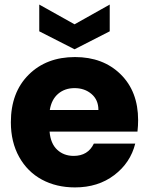

<svg xmlns="http://www.w3.org/2000/svg" viewBox="-20 -817 656 845"><path d="M308.1 -429.2Q265.1 -429.2 235.8 -404.1Q206.5 -378.9 199.2 -333H413.1Q413.1 -377.4 382.8 -403.3Q352.5 -429.2 308.1 -429.2ZM575.2 -185.1Q554.2 -100.6 482.9 -46.4Q411.6 7.8 310.1 7.8Q228 7.8 164.3 -26.6Q100.6 -61 64.2 -126.5Q27.8 -191.9 27.8 -278.8Q27.8 -410.2 106 -488Q184.1 -565.9 310.1 -565.9Q433.6 -565.9 510.7 -490.2Q587.9 -414.6 587.9 -288.1Q587.9 -263.7 585 -237.8H198.2Q202.6 -185.1 231.7 -158Q260.7 -130.9 304.2 -130.9Q367.2 -130.9 393.1 -185.1ZM308.1 -710 462.9 -796.9V-679.2L308.1 -600.1L152.8 -679.2V-796.9Z"/></svg>

Font: SVN-Poppins
Style: Bold
Weight: 700
Designer: Ninad Kale (Devanagari), Jonny Pinhorn (Latin)
Foundry: Indian Type Foundry
Version: Version 3.200;PS 1.000;hotconv 16.6.54;makeotf.lib2.5.65590